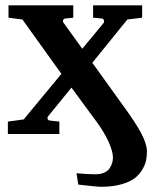

<svg xmlns="http://www.w3.org/2000/svg" viewBox="-20 -508 585 728"><path d="M251 -175.8 163.1 -67.9Q158.7 -63 160.6 -57.1Q162.6 -51.3 169.9 -50.8L205.1 -46.9V0H9.8V-46.9L69.8 -55.2L212.9 -228L64.9 -434.1L12.2 -440.9V-487.8H257.8V-440.9L229 -438Q221.2 -437.5 219.2 -431.2Q217.3 -424.8 222.2 -419.9L292 -323.2L372.1 -419.9Q376 -424.8 374 -431.2Q372.1 -437.5 365.2 -438L333 -440.9V-487.8H519V-440.9L462.9 -434.1L330.1 -270L443.8 -111.8Q493.2 -44.4 515.1 -3.4Q537.1 37.6 537.1 66.9Q537.1 84.5 533.7 100.6Q530.3 116.7 519.3 135.5Q508.3 154.3 490.2 168Q472.2 181.6 439.9 190.9Q407.7 200.2 365.2 200.2Q344.7 200.2 276.9 191.9L270 148.9Q314 152.8 341.8 152.8Q361.3 152.8 375.2 146.5Q389.2 140.1 395.8 129.9Q402.3 119.6 405.3 109.6Q408.2 99.6 408.2 88.9Q408.2 66.4 392.1 30.5Q376 -5.4 347.2 -44.9Z"/></svg>

Font: Veleka
Style: Bold
Weight: 700
Designer: Stefan Peev, Context Ltd, 2016; SIL International, 1997-2014.
Foundry: Stefan Peev, Context Ltd, 2016
Version: Version 1.000